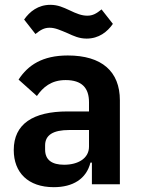

<svg xmlns="http://www.w3.org/2000/svg" viewBox="-20 -764 585 796"><path d="M339 -604C308 -604 285 -615 261 -626C230 -639 209 -649 186 -649C163 -649 148 -640 127 -623L80 -683C103 -716 138 -744 189 -744C220 -744 243 -733 267 -722C298 -707 319 -699 342 -699C365 -699 380 -708 401 -725L448 -665C425 -632 390 -604 339 -604ZM261 -534C156 -534 96 -494 57 -434L133 -366C158 -402 192 -432 252 -432C320 -432 349 -399 349 -340V-302H260C117 -302 37 -250 37 -142C37 -49 96 12 203 12C282 12 338 -22 355 -90H361V0H477V-348C477 -468 402 -534 261 -534ZM349 -156C349 -107 303 -81 246 -81C195 -81 167 -101 167 -144V-161C167 -204 200 -225 267 -225H349V-156Z"/></svg>

Font: Plexus Sans SemiBold
Style: Regular
Weight: 600
Version: Version 2.001;PS 002.001;hotconv 1.0.70;makeotf.lib2.5.58329